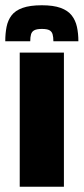

<svg xmlns="http://www.w3.org/2000/svg" viewBox="-40 -710 318 730"><path d="M35 0V-510H203V0ZM119 -690Q163 -690 190.5 -680Q218 -670 232.5 -651.5Q247 -633 252.5 -608Q258 -583 258 -553H163Q163 -569 160 -579.5Q157 -590 148 -595Q139 -600 119 -600Q100 -600 90.5 -595Q81 -590 78 -579.5Q75 -569 75 -553H-20Q-20 -583 -15 -608Q-10 -633 4 -651.5Q18 -670 46 -680Q74 -690 119 -690Z"/></svg>

Font: Saira Condensed Black
Style: Regular
Weight: 900
Width: 3
Designer: Hector Gatti with collaboration of the Omnibus-Type team
Foundry: Omnibus-Type
Version: Version 1.101